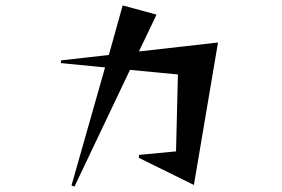

<svg xmlns="http://www.w3.org/2000/svg" viewBox="-20 -634 1040 709"><path d="M493 -51V-62L630 -75L637 -359L460 -376L255 55L244 51L368 -385L205 -401V-411L382 -431L433 -614L558 -580L493 -444L785 -477L696 49Z"/></svg>

Font: Reggae One
Style: Regular
Weight: 400
Designer: Fontworks Inc.
Foundry: Fontworks Inc.
Version: Version 1.100